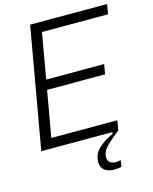

<svg xmlns="http://www.w3.org/2000/svg" viewBox="-141 -855 933 1171"><g transform="rotate(-15 325.5 -269.5)"><path d="M517 0H31L165 -763H651L640 -701H223L173 -414H539L528 -352H162L111 -62H528ZM349 155Q349 106 384 71.5Q419 37 478 11L480 0H517Q451 52 427 79Q403 106 403 139Q403 159 416 170.5Q429 182 453 182Q469 182 485 178L478 219Q457 224 434 224Q395 224 372 206.5Q349 189 349 155Z"/></g></svg>

Font: Open Sauce One Light Italic
Style: Regular
Weight: 300
Italic angle: -10°
Designer: Alfredo Marco Pradil
Foundry: Creative Sauce Fz LLC
Version: Version 1.477